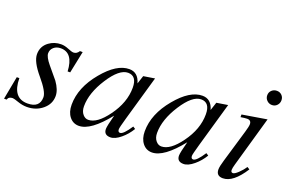

<svg xmlns="http://www.w3.org/2000/svg" viewBox="-95 -929 1850 1234"><g transform="rotate(20 830.5 -312.5)"><path d="M363.8 -442.4 333 -292.5H315.4Q309.1 -417.5 224.1 -417.5Q195.3 -417.5 176.5 -401.1Q157.7 -384.8 157.7 -359.9Q157.7 -334.5 193.8 -291Q227.5 -250.5 261.2 -210Q297.4 -159.2 297.4 -117.2Q297.4 -62.5 252.9 -25.4Q208.5 11.7 146 11.7Q115.7 11.7 83.7 0.5Q51.8 -10.7 43.5 -10.7Q15.1 -10.7 8.8 11.7H-8.8L21 -146H38.6Q39.6 -10.7 142.6 -10.7Q226.1 -10.7 226.1 -83.5Q226.1 -121.1 159.2 -200Q92.3 -278.8 92.3 -330.1Q92.3 -384.3 135.7 -416Q171.9 -442.4 218.3 -442.4Q241.7 -442.4 269.3 -430.9Q296.9 -419.4 308.6 -419.4Q331.1 -419.4 345.2 -442.4Z M858.9 -442.4 771.5 -137.7Q751.5 -67.4 751.5 -56.6Q751.5 -36.6 766.6 -36.6Q789.1 -36.6 833 -104L849.6 -93.3Q823.7 -50.3 787.6 -20.5Q749 11.7 717.8 11.7Q672.9 11.7 672.9 -29.8Q672.9 -49.8 693.8 -127.9Q583 11.7 501.5 11.7Q462.4 11.7 437.5 -19.3Q412.6 -50.3 412.6 -101.1Q412.6 -218.8 506.8 -332Q598.1 -442.4 684.1 -442.4Q744.1 -442.4 763.7 -374L782.2 -430.2ZM744.6 -336.9Q744.6 -417.5 684.1 -417.5Q624.5 -417.5 557.6 -313.7Q490.7 -210 490.7 -118.2Q490.7 -84 508.8 -63.5Q524.4 -45.4 545.4 -45.4Q606 -45.4 673.3 -138.2Q744.6 -235.8 744.6 -336.9Z M1358.9 -442.4 1271.5 -137.7Q1251.5 -67.4 1251.5 -56.6Q1251.5 -36.6 1266.6 -36.6Q1289.1 -36.6 1333 -104L1349.6 -93.3Q1323.7 -50.3 1287.6 -20.5Q1249 11.7 1217.8 11.7Q1172.9 11.7 1172.9 -29.8Q1172.9 -49.8 1193.8 -127.9Q1083 11.7 1001.5 11.7Q962.4 11.7 937.5 -19.3Q912.6 -50.3 912.6 -101.1Q912.6 -218.8 1006.8 -332Q1098.1 -442.4 1184.1 -442.4Q1244.1 -442.4 1263.7 -374L1282.2 -430.2ZM1244.6 -336.9Q1244.6 -417.5 1184.1 -417.5Q1124.5 -417.5 1057.6 -313.7Q990.7 -210 990.7 -118.2Q990.7 -84 1008.8 -63.5Q1024.4 -45.4 1045.4 -45.4Q1106 -45.4 1173.3 -138.2Q1244.6 -235.8 1244.6 -336.9Z M1670.4 -587.9Q1670.4 -567.4 1656.7 -553Q1643.1 -538.6 1622.6 -538.6Q1602.1 -538.6 1587.6 -553Q1573.2 -567.4 1573.2 -587.9Q1573.2 -608.4 1587.6 -622.1Q1602.1 -635.7 1622.6 -635.7Q1643.1 -635.7 1656.7 -622.1Q1670.4 -608.4 1670.4 -587.9ZM1628.4 -100.1Q1557.1 11.7 1486.8 11.7Q1441.4 11.7 1441.4 -32.7Q1441.4 -52.7 1455.1 -98.1L1520.5 -319.3Q1532.2 -358.4 1532.2 -374Q1532.2 -401.4 1503.9 -401.4Q1489.3 -401.4 1460 -396.5V-414.6L1628.4 -442.4L1530.3 -98.1Q1522.5 -71.3 1522.5 -58.6Q1522.5 -41.5 1536.6 -41.5Q1548.3 -41.5 1571.5 -63.2Q1594.7 -85 1611.8 -110.8Z"/></g></svg>

Font: Dai Banna SIL Book
Style: Oblique
Weight: 400
Italic angle: -11°
Designer: Victor Gaultney
Foundry: SIL International
Version: Version 2.000